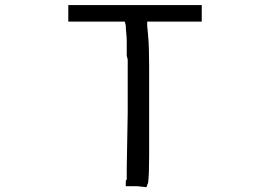

<svg xmlns="http://www.w3.org/2000/svg" viewBox="-20 -739 1087 770"><path d="M789.1 -718.8V-652.3H675.8H570.3V-648.4V-636.7L574.2 -593.8Q578.1 -550.8 578.1 -474.6Q578.1 -398.4 578.1 -289.1Q578.1 -183.6 578.1 -111.3Q578.1 -39.1 574.2 -7.8Q574.2 -3.9 572.3 -2Q570.3 0 570.3 3.9Q570.3 7.8 566.4 11.7L531.2 7.8H515.6H503.9H484.4V-3.9V-11.7Q484.4 -15.6 488.3 -19.5V-39.1V-66.4L492.2 -289.1V-378.9V-500L488.3 -515.6V-531.2V-570.3Q488.3 -589.8 486.3 -607.4Q484.4 -625 484.4 -636.7L480.5 -652.3H425.8H371.1H253.9V-718.8Z"/></svg>

Font: 和音 by 宁静之雨，公众号njzyshare
Style: Regular
Weight: 400
Designer: Steve Matteson
Foundry: Ascender Corporation
Version: Version 6.00;June 8, 2018;FontCreator 11.0.0.2388 32-bit